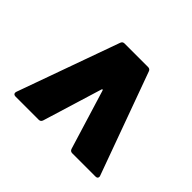

<svg xmlns="http://www.w3.org/2000/svg" viewBox="-102 -837 680 680"><g transform="rotate(45 238.0 -497.0)"><path d="M178 -700H296Q306 -700 309 -690L448 -308Q449 -306 449 -303Q449 -294 438 -294H322Q312 -294 309 -304L241 -526Q240 -530 238 -530Q236 -530 235 -526L167 -304Q164 -294 154 -294H38Q32 -294 29 -297.5Q26 -301 28 -308L165 -690Q168 -700 178 -700Z"/></g></svg>

Font: BARLOWEXTRABOLD
Style: Regular
Weight: 800
Designer: Jeremy Tribby
Foundry: Tribby Type
Version: Version 1.422